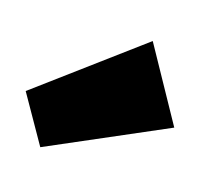

<svg xmlns="http://www.w3.org/2000/svg" viewBox="-52 -886 398 369"><g transform="rotate(15 147.0 -701.5)"><path d="M294 -678 55 -575 0 -672 211 -828Z"/></g></svg>

Font: Pathway Extreme Condensed Black
Style: Regular
Weight: 900
Width: 3
Version: Version 1.001;gftools[0.9.26]